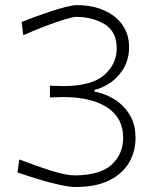

<svg xmlns="http://www.w3.org/2000/svg" viewBox="-20 -717 604 746"><path d="M274.5 9.5Q250 9.5 212.2 1.2Q174.5 -7 131.5 -20Q88.5 -33 48 -47L55 -97.5Q120.5 -72 178.5 -53.8Q236.5 -35.5 271.5 -35.5Q370 -36.5 414.2 -77.5Q458.5 -118.5 458.5 -182Q458.5 -258.5 397.2 -299Q336 -339.5 227 -340Q210.5 -339.5 200.5 -339.2Q190.5 -339 174 -338.5V-384Q189.5 -383.5 199.5 -383.2Q209.5 -383 225.5 -382.5Q335.5 -382.5 384.5 -425.2Q433.5 -468 433.5 -529.5Q433.5 -592.5 388.8 -621.5Q344 -650.5 277 -651.5Q264.5 -651.5 232 -641.8Q199.5 -632 156.8 -615.8Q114 -599.5 70.5 -580L64 -631.5Q83.5 -639.5 113.2 -650.5Q143 -661.5 175.2 -672.2Q207.5 -683 235.5 -690Q263.5 -697 279.5 -697Q337.5 -697 383.2 -677.2Q429 -657.5 455.2 -621Q481.5 -584.5 481.5 -533.5Q481.5 -490.5 463 -456.2Q444.5 -422 413.8 -399.2Q383 -376.5 347 -367.5V-361Q383.5 -355 420.2 -333.8Q457 -312.5 481.8 -274.5Q506.5 -236.5 506.5 -180.5Q506.5 -127.5 481 -84.5Q455.5 -41.5 404 -16Q352.5 9.5 274.5 9.5Z"/></svg>

Font: Commissioner Loud ExtraLight
Style: Regular
Weight: 200
Designer: Kostas Bartsokas
Foundry: Kostas Bartsokas
Version: Version 1.000; ttfautohint (v1.8.3)